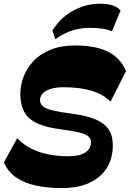

<svg xmlns="http://www.w3.org/2000/svg" viewBox="-20 -986 690 1021"><path d="M308.3 14.3Q232 14.3 169.9 0.6Q107.9 -13 64.9 -43.1Q21.9 -73.3 0.7 -122.3L71.4 -251Q105 -216.4 147.1 -195.4Q189.3 -174.3 237.7 -165Q286.1 -155.7 338.4 -155.1Q404.7 -155.1 434.1 -175.5Q463.6 -195.9 464.1 -229Q464.1 -247.1 451.6 -259.3Q439.1 -271.4 403.5 -280.9Q367.9 -290.4 298.1 -299.1Q188.7 -313.4 139.1 -354Q89.6 -394.6 88 -484.7Q88 -531 104.8 -576.5Q121.6 -622 157.1 -660.3Q192.6 -698.6 248.1 -721.4Q303.7 -744.3 380.3 -744.3Q483.6 -744.3 550.6 -713.1Q617.6 -681.9 650.3 -608.7L567.6 -445Q540.3 -473.4 502.4 -490.1Q464.6 -506.9 418.4 -514.4Q372.3 -522 320 -522Q277.4 -522 249.1 -513.1Q220.7 -504.1 206.9 -488.9Q193 -473.6 193 -453.4Q193 -434.3 207.9 -421.1Q222.7 -407.9 259.6 -399Q296.6 -390.1 362.1 -381.4Q438.4 -371.7 486.2 -351.9Q534 -332 556.9 -298.8Q579.9 -265.6 579.9 -213.3Q579.9 -142.3 546.8 -91Q513.7 -39.7 452.9 -12.7Q392.1 14.3 308.3 14.3ZM274 -777 259 -824.5Q306 -897 373.4 -931.6Q440.8 -966.2 510 -966.2Q551.8 -966.2 578.5 -957.5Q605.2 -948.7 621.2 -930.3L575.3 -819.3Q555.8 -829 524 -833.5Q492.3 -838 456.5 -838Q410 -838 364.4 -823.9Q318.8 -809.8 274 -777Z"/></svg>

Font: Savate ExtraLight
Style: Italic
Weight: 200
Italic angle: -11°
Designer: Max Esnée
Foundry: Plomb Type
Version: Version 2.000